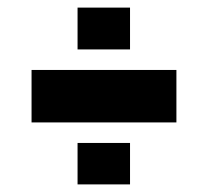

<svg xmlns="http://www.w3.org/2000/svg" viewBox="-20 -506 547 505"><path d="M184 -376V-486H322V-376ZM63 -184V-322H444V-184ZM184 -21V-130H322V-21Z"/></svg>

Font: Saira Semi Condensed Black
Style: Regular
Weight: 900
Width: 4
Designer: Hector Gatti with collaboration of the Omnibus-Type team
Foundry: Omnibus-Type
Version: Version 1.001; ttfautohint (v1.8)